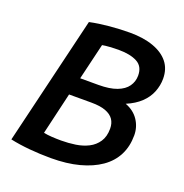

<svg xmlns="http://www.w3.org/2000/svg" viewBox="-127 -816 902 939"><g transform="rotate(20 323.5 -346.5)"><path d="M237 8Q182 8 126.5 3Q71 -2 25 -12L185 -681Q232 -691 287 -696Q342 -701 392 -701Q463 -701 514.5 -682.5Q566 -664 593.5 -629.5Q621 -595 621 -544Q621 -509 607.5 -475Q594 -441 565 -413.5Q536 -386 491 -367Q536 -350 559.5 -314.5Q583 -279 583 -236Q583 -178 560 -133Q537 -88 492.5 -57Q448 -26 384 -9Q320 8 237 8ZM255 -90Q293 -90 329.5 -95.5Q366 -101 395.5 -116Q425 -131 443 -158Q461 -185 461 -226Q461 -254 448 -273.5Q435 -293 406.5 -304Q378 -315 331 -315H215L164 -97Q182 -93 206.5 -91.5Q231 -90 255 -90ZM239 -408H334Q392 -408 429 -422Q466 -436 483.5 -461Q501 -486 501 -517Q501 -565 465 -584Q429 -603 371 -603Q348 -603 323.5 -601.5Q299 -600 284 -597Z"/></g></svg>

Font: Ubuntu Sans SemiBold
Style: Italic
Weight: 600
Italic angle: -13.5°
Designer: Dalton Maag Ltd
Foundry: Dalton Maag Ltd
Version: Version 1.006